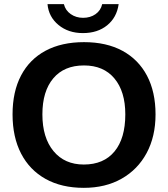

<svg xmlns="http://www.w3.org/2000/svg" viewBox="-20 -903 818 933"><path d="M735.8 -347.2Q735.8 -239.7 692.6 -159.4Q649.4 -79.1 571 -34.7Q492.7 9.8 387.2 9.8Q279.3 9.8 201.7 -33.4Q124 -76.7 82.5 -156.7Q41 -236.8 41 -347.2Q41 -457.5 82.3 -536.1Q123.5 -614.7 201.4 -656.5Q279.3 -698.2 388.2 -698.2Q497.6 -698.2 575.2 -656Q652.8 -613.8 694.3 -535.2Q735.8 -456.5 735.8 -347.2ZM588.9 -347.2Q588.9 -458.5 536.1 -521.7Q483.4 -585 388.2 -585Q291.5 -585 238.8 -522.2Q186 -459.5 186 -347.2Q186 -233.9 240 -168.7Q293.9 -103.5 387.2 -103.5Q483.9 -103.5 536.4 -167Q588.9 -230.5 588.9 -347.2ZM382.8 -742.2Q312 -742.2 264.2 -781.7Q216.3 -821.3 210.9 -882.8H290.5Q297.9 -852.5 323.7 -834.5Q349.6 -816.4 383.8 -816.4Q418.9 -816.4 444.3 -834.2Q469.7 -852.1 476.6 -882.8H556.6Q547.4 -817.9 500.7 -780Q454.1 -742.2 382.8 -742.2Z"/></svg>

Font: Arimo
Style: Bold
Weight: 700
Designer: Steve Matteson
Foundry: Monotype Imaging Inc.
Version: Version 1.33